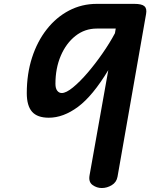

<svg xmlns="http://www.w3.org/2000/svg" viewBox="-20 -948 774 968"><path d="M493 0Q468 0 446.8 -15.2Q425.5 -30.5 431.5 -64L526 -594.5Q447.5 -464.5 373.5 -409.5Q299.5 -354.5 226 -354.5Q168 -354.5 141.5 -384.8Q115 -415 115 -478.5Q115 -575.5 141.5 -657.5Q168 -739.5 215.8 -800.2Q263.5 -861 328 -894.8Q392.5 -928.5 468 -928.5H657.5Q694.5 -928.5 708 -916.8Q721.5 -905 716.5 -877.5L572.5 -57Q567.5 -29 543.5 -14.5Q519.5 0 493 0ZM291.5 -479Q313.5 -479 348.2 -507.5Q383 -536 422 -581.5Q461 -627 497.5 -679.8Q534 -732.5 559.5 -780.5L563.5 -804H468Q407.5 -804 360.5 -767Q313.5 -730 286.5 -667Q259.5 -604 259.5 -525.5Q259.5 -502.5 268.5 -490.8Q277.5 -479 291.5 -479Z"/></svg>

Font: Edu AU VIC WA NT Pre
Style: Bold
Weight: 700
Designer: Tina and Corey Anderson, Eben Sorkin, Mirko Velimirovic
Foundry: Google for Education
Version: Version 1.001